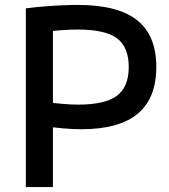

<svg xmlns="http://www.w3.org/2000/svg" viewBox="-20 -760 685 780"><path d="M85 -726Q123 -731 161 -734Q199 -737 233.5 -738.5Q268 -740 295 -740Q459 -740 537 -678Q615 -616 615 -488Q615 -361 539.5 -298Q464 -235 310 -235Q276 -235 237 -238.5Q198 -242 140 -249L142 -348Q200 -341 234.5 -338Q269 -335 297 -335Q407 -335 455 -371Q503 -407 503 -488Q503 -569 455 -604.5Q407 -640 297 -640Q264 -640 223.5 -637Q183 -634 142 -627L195 -688V0H85Z"/></svg>

Font: M PLUS 2 Medium
Style: Regular
Weight: 500
Designer: Coji Morishita
Foundry: UNDERFOREST DESIGN
Version: Version 1.001